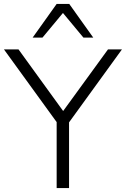

<svg xmlns="http://www.w3.org/2000/svg" viewBox="-24 -956 640 976"><path d="M264 0V-366L278 -316L-4 -705H70L304 -382H290L525 -705H596L314 -316L327 -366V0ZM142 -765 264 -936H328L450 -765H400L296 -890L192 -765Z"/></svg>

Font: Nunito Sans 11pt Light
Style: Regular
Weight: 300
Version: Version 3.101;gftools[0.9.27]